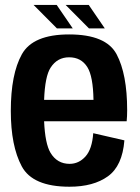

<svg xmlns="http://www.w3.org/2000/svg" viewBox="-20 -738 559 764"><path d="M256.5 5Q110 5 66.5 -76.2Q23 -157.5 23 -296.5Q23 -443 67 -522Q111 -601 255 -601Q402 -601 444 -522Q486 -443 486 -299.5Q486 -275 484 -255.5H155.5Q159.5 -166 181 -130Q207.5 -86 257 -86Q293.5 -86 320 -115.2Q346.5 -144.5 351 -208L475 -179.5Q467 -78 409.5 -36.5Q352 5 256.5 5ZM155.5 -340.5H352Q350.5 -434.5 327.5 -471Q303 -510 255 -510Q208 -510 181.5 -469Q159 -435 155.5 -340.5ZM334 -625 241 -718.5H333L397 -625ZM206.5 -625 113.5 -718.5H205.5L269.5 -625Z"/></svg>

Font: Anybody SemiBold
Style: Regular
Weight: 600
Designer: Tyler Finck
Foundry: Etcetera Type Company
Version: Version 1.010; ttfautohint (v1.8.3) -l 8 -r 50 -G 200 -x 14 